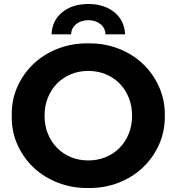

<svg xmlns="http://www.w3.org/2000/svg" viewBox="-20 -929 884 961"><path d="M39 -350Q37 -427 66.5 -493.5Q96 -560 147.5 -609Q199 -658 270 -685.5Q341 -713 422 -712Q503 -713 573.5 -685.5Q644 -658 695.5 -609Q747 -560 776.5 -493.5Q806 -427 805 -350Q806 -273 776.5 -206.5Q747 -140 695.5 -91Q644 -42 573.5 -14.5Q503 13 422 12Q341 13 270 -14.5Q199 -42 147.5 -91Q96 -140 66.5 -206.5Q37 -273 39 -350ZM641 -350Q641 -399 624.5 -440Q608 -481 578.5 -511Q549 -541 509 -557.5Q469 -574 422 -574Q375 -574 335 -557.5Q295 -541 265.5 -511Q236 -481 219.5 -440Q203 -399 203 -350Q203 -301 219.5 -260Q236 -219 265.5 -189Q295 -159 335 -142.5Q375 -126 422 -126Q469 -126 509 -142.5Q549 -159 578.5 -189Q608 -219 624.5 -260Q641 -301 641 -350ZM422 -909Q501 -909 552 -868Q603 -827 606 -757H508Q507 -789 482.5 -808.5Q458 -828 422 -828Q386 -828 361.5 -808.5Q337 -789 336 -757H238Q241 -827 292 -868Q343 -909 422 -909Z"/></svg>

Font: CMG Sans
Style: Bold
Weight: 700
Designer: Julieta Ulanovsky
Foundry: Julieta Ulanovsky
Version: Version 7.200